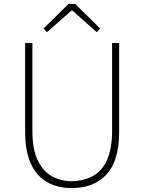

<svg xmlns="http://www.w3.org/2000/svg" viewBox="-20 -945 734 978"><path d="M183 -45Q108 -117 108 -272V-726H145V-280Q145 -181 174 -125Q201 -71 245.5 -46.5Q290 -22 346 -22Q399 -22 447 -45Q551 -97 551 -280V-726H587V-272Q587 -115 511 -45Q448 13 346 13Q244 13 183 -45ZM202 -800 329 -925H363L490 -800L473 -781L349 -891H344L219 -781Z"/></svg>

Font: Merged Yaku Han JP Thin
Style: Regular
Weight: 250
Designer: Ryoko NISHIZUKA 西塚涼子 (kana, bopomofo & ideographs); Paul D. Hunt (Latin, Greek & Cyrillic); Sandoll Communications 산돌커뮤니
Foundry: Adobe
Version: Version 2.004